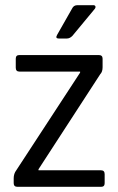

<svg xmlns="http://www.w3.org/2000/svg" viewBox="-20 -723 458 743"><path d="M280 -703H341Q347 -703 349 -699Q351 -695 347 -689L260 -584Q250 -574 239 -574H207Q193 -574 201 -588L259 -690Q265 -703 280 -703ZM33 -14V-33Q33 -51 43 -64L290 -442V-446H55Q41 -446 41 -461V-496Q41 -510 55 -510H362Q377 -510 377 -496V-463Q377 -445 368 -436L129 -68V-64H371Q385 -64 385 -49V-14Q385 0 371 0H48Q33 0 33 -14Z"/></svg>

Font: Rajdhani Medium
Style: Regular
Weight: 500
Designer: Satya Rajpurohit, Jyotish Sonowal
Foundry: Indian Type Foundry
Version: Version 1.201 February 1, 2022